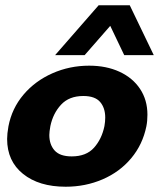

<svg xmlns="http://www.w3.org/2000/svg" viewBox="-20 -699 633 728"><path d="M7 -172Q7 -192 12 -220Q25 -288 69 -340Q113 -392 178.5 -421Q244 -450 318 -450Q383 -450 433 -427Q483 -404 511 -362Q539 -320 539 -264Q539 -240 535 -220Q521 -151 477.5 -99Q434 -47 369 -19Q304 9 229 9Q128 9 67.5 -39.5Q7 -88 7 -172ZM167 -187Q167 -151 187 -128.5Q207 -106 252 -106Q307 -106 336.5 -139Q366 -172 376 -221Q379 -238 379 -253Q379 -290 359.5 -312.5Q340 -335 296 -335Q242 -335 211.5 -302Q181 -269 171 -221Q167 -199 167 -187ZM354 -679H472L563 -490H451L398 -601L301 -490H189Z"/></svg>

Font: Teachers
Style: Bold Italic
Weight: 700
Designer: Alfredo Marco Pradil & Chank Diesel
Version: Version 0.009